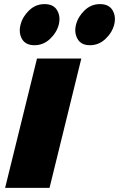

<svg xmlns="http://www.w3.org/2000/svg" viewBox="-20 -915 580 935"><path d="M376 -629.9 221.2 0H4.9L160.2 -629.9ZM266.1 -794.9Q255.9 -755.9 223.4 -725.3Q190.9 -694.8 147.9 -694.8Q104.5 -694.8 87.2 -725.1Q69.8 -755.4 80.1 -794.9Q90.3 -834.5 122.1 -864.7Q153.8 -895 196.8 -895Q240.7 -895 258.3 -864.7Q275.9 -834.5 266.1 -794.9ZM536.1 -794.9Q525.9 -755.9 493.4 -725.3Q460.9 -694.8 418 -694.8Q375 -694.8 357.7 -725.3Q340.3 -755.9 350.1 -794.9Q360.4 -834.5 392.1 -864.7Q423.8 -895 466.8 -895Q510.7 -895 528.3 -864.7Q545.9 -834.5 536.1 -794.9Z"/></svg>

Font: Sinkin Sans 900 X Black Italic
Style: Regular
Weight: 950
Italic angle: -112°
Designer: Keith Bates
Foundry: K-Type
Version: Sinkin Sans (version 1.0)  by Keith Bates   •   © 2014   www